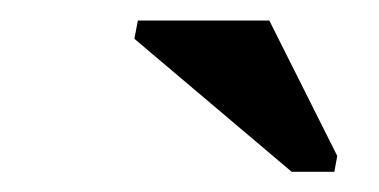

<svg xmlns="http://www.w3.org/2000/svg" viewBox="-20 -715 373 189"><path d="M267.1 -545.9 112.3 -676.8 115.7 -694.8H245.1L312 -561.5L309.1 -545.9Z"/></svg>

Font: Liberation Serif
Style: Bold Italic
Weight: 700
Italic angle: -16.333°
Designer: Steve Matteson
Foundry: Ascender Corporation
Version: Version 2.1.5